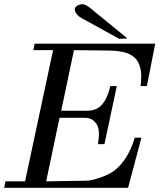

<svg xmlns="http://www.w3.org/2000/svg" viewBox="-115 -899 786 919"><path d="M51 -690H628L588 -487H558Q561 -515 561 -533Q561 -583 538 -614Q507 -655 411 -657L239 -659L178 -369H301Q345 -369 369 -394Q398 -423 413 -487H444L385 -209H354Q365 -275 349 -302Q330 -335 293 -335H170L106 -31L294 -34Q323 -34 365 -49Q408 -64 433 -83Q499 -135 530 -240H562L498 0H-95L-89 -31H5L139 -659H45ZM315 -862 495 -715 456 -713 276 -812Q248 -827 243 -851Q241 -862 253 -870.5Q265 -879 280 -879Q293 -879 315 -862Z"/></svg>

Font: GFS Didot
Style: Italic
Weight: 400
Italic angle: -12°
Designer: Takis Katsoulidis and George D. Matthiopoulos
Foundry: George Matthiopoulos and Takis Katsoulidis
Version: Version 1.0